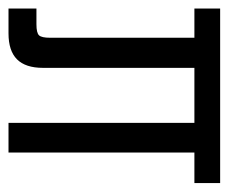

<svg xmlns="http://www.w3.org/2000/svg" viewBox="-62 -462 525 440"><g transform="rotate(90 200.0 -242.5)"><path d="M67 -95V-455H136V-79Q136 -39 116.5 -19.5Q97 0 57 0H0V-64H36Q56 -64 61.5 -70Q67 -76 67 -95ZM262 -455H330V0H262ZM400 -485V-426H0V-485Z"/></g></svg>

Font: Teko Variable Light
Style: Regular
Weight: 300
Designer: Manushi Parikh, Jonny Pinhorn
Foundry: Indian Type Foundry
Version: Version 3.000